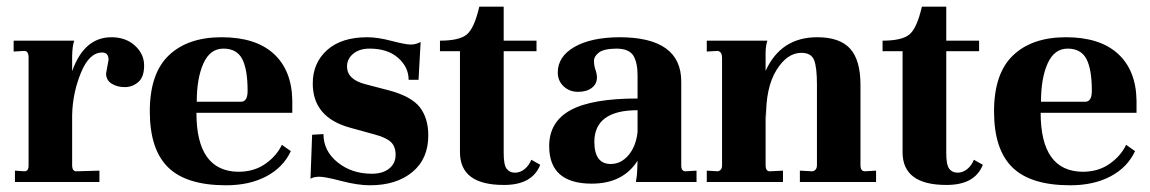

<svg xmlns="http://www.w3.org/2000/svg" viewBox="-20 -547 3455 577"><path d="M287.1 -389.2Q248 -389.2 223.1 -328.1Q198.2 -267.1 196.8 -201.2V-50.8Q196.8 -31.7 210 -32.2L278.8 -34.2V0H24.9V-34.2L53.2 -32.2Q66.4 -32.2 65.9 -50.8V-374Q65.9 -394 53.2 -394L21 -392.1V-424.8H203.1Q197.3 -408.7 196.8 -378.9V-333Q232.9 -435.1 314.9 -435.1Q357.9 -435.1 385.5 -409.9Q413.1 -384.8 413.1 -350.1Q413.1 -315.4 395.5 -300.3Q377.9 -285.2 355 -285.2Q332 -285.2 315.4 -295.7Q298.8 -306.2 298.8 -326.2L306.2 -367.2Q306.2 -389.2 287.1 -389.2Z M571.3 -241.2H704.1Q724.1 -241.2 724.1 -273.9Q724.1 -338.9 707.8 -369.9Q691.4 -400.9 651.4 -400.9Q611.3 -400.9 591.3 -356.4Q571.3 -312 571.3 -241.2ZM858.4 -245.1V-208H570.3Q570.3 -32.2 696.3 -30.8Q743.2 -30.8 777.1 -54.4Q811 -78.1 827.1 -111.8L854 -92.8Q831.1 -43.9 780.5 -17.1Q730 9.8 659.2 9.8Q540 9.8 485.1 -44.2Q430.2 -98.1 430.2 -212.2Q430.2 -326.2 487.3 -380.6Q544.4 -435.1 646.2 -435.1Q748 -435.1 802.5 -385.5Q856.9 -335.9 858.4 -245.1Z M1097.2 -24.9Q1130.4 -24.9 1149.7 -40.5Q1168.9 -56.2 1168.9 -81.5Q1168.9 -106.9 1154.5 -120.4Q1140.1 -133.8 1105 -143.1L1032.7 -163.1Q919.9 -193.8 919.9 -295.9Q919.9 -357.9 962.9 -396.5Q1005.9 -435.1 1084 -435.1Q1114.7 -435.1 1156.7 -424.1Q1198.7 -413.1 1214.4 -413.1Q1230 -413.1 1244.1 -420.9L1237.8 -307.1H1208Q1208 -345.2 1176.5 -373Q1145 -400.9 1090.8 -400.9Q1060.1 -400.9 1041.5 -385.5Q1022.9 -370.1 1022.9 -347.2Q1022.9 -308.1 1078.1 -293.9L1147 -275.9Q1215.8 -257.8 1241.5 -224.9Q1267.1 -191.9 1267.1 -140.1Q1267.1 -69.3 1219 -29.8Q1170.9 9.8 1091.8 9.8Q1054.7 9.8 1005.4 -3.2Q956.1 -16.1 939 -15.9Q921.9 -15.6 913.1 -9.8L918 -142.1L952.1 -144Q952.1 -93.3 994.6 -59.1Q1037.1 -24.9 1097.2 -24.9Z M1493.7 -526.9V-424.8H1592.3V-393.1H1493.7V-86.9Q1493.7 -51.8 1502.4 -40Q1511.2 -28.3 1526.9 -28.1Q1542.5 -27.8 1555.9 -38.3Q1569.3 -48.8 1576.7 -66.9L1603.5 -51.8Q1579.6 9.3 1493.7 8.8Q1362.8 8.8 1362.3 -88.9V-393.1H1302.2V-424.8Q1360.4 -424.8 1382.8 -443.4Q1405.3 -461.9 1420.4 -526.9Z M1815.4 -54.2Q1846.2 -54.2 1868.7 -80.6Q1891.1 -106.9 1896 -149.9V-215.8Q1766.1 -215.8 1766.1 -120.1Q1766.6 -54.2 1815.4 -54.2ZM2073.2 0H1891.1Q1895 -23.9 1895 -37.1L1896 -64Q1852.1 4.9 1758.3 4.9Q1630.4 4.9 1630.4 -107.9Q1630.4 -180.7 1694.3 -215.8Q1758.3 -251 1896 -251V-320.8Q1896 -358.9 1883.3 -379.9Q1870.1 -400.9 1832 -400.9Q1793.9 -400.4 1779.3 -388.7Q1764.6 -377 1765.1 -363.3Q1765.1 -349.6 1769.5 -337.4Q1782.2 -300.8 1758.8 -283.2Q1743.2 -271 1717.3 -271Q1691.4 -271 1673.8 -287.6Q1656.2 -304.2 1656.2 -329.1Q1656.2 -377 1706.1 -405.8Q1755.9 -434.6 1841.3 -435.1Q2027.3 -435.1 2027.3 -301.8V-50.8Q2026.9 -32.2 2040 -32.2L2073.2 -34.2Z M2612.8 0H2383.8V-34.2L2421.9 -32.2Q2435.1 -35.2 2435.1 -50.8V-293Q2435.1 -344.7 2426.5 -366.5Q2418 -388.2 2388.2 -388.2Q2345.2 -388.2 2313 -335.7Q2280.8 -283.2 2282.2 -190.9L2280.8 -212.9V-50.8Q2280.8 -31.7 2293.9 -32.2L2333 -34.2V0H2104V-34.2L2137.2 -32.2Q2150.4 -35.2 2149.9 -50.8V-374Q2149.9 -391.1 2137.2 -394L2104 -392.1V-424.8H2286.1Q2281.2 -409.7 2280.8 -390.1V-334Q2326.7 -435.1 2436 -435.1Q2503.9 -435.1 2534.9 -400.6Q2565.9 -366.2 2565.9 -292V-50.8Q2565.9 -32.2 2579.1 -32.2L2612.8 -34.2Z M2823.7 -526.9V-424.8H2922.4V-393.1H2823.7V-86.9Q2823.7 -51.8 2832.5 -40Q2841.3 -28.3 2856.9 -28.1Q2872.6 -27.8 2886 -38.3Q2899.4 -48.8 2906.7 -66.9L2933.6 -51.8Q2909.7 9.3 2823.7 8.8Q2692.9 8.8 2692.4 -88.9V-393.1H2632.3V-424.8Q2690.4 -424.8 2712.9 -443.4Q2735.4 -461.9 2750.5 -526.9Z M3108.4 -241.2H3241.2Q3261.2 -241.2 3261.2 -273.9Q3261.2 -338.9 3244.9 -369.9Q3228.5 -400.9 3188.5 -400.9Q3148.4 -400.9 3128.4 -356.4Q3108.4 -312 3108.4 -241.2ZM3395.5 -245.1V-208H3107.4Q3107.4 -32.2 3233.4 -30.8Q3280.3 -30.8 3314.2 -54.4Q3348.1 -78.1 3364.3 -111.8L3391.1 -92.8Q3368.2 -43.9 3317.6 -17.1Q3267.1 9.8 3196.3 9.8Q3077.1 9.8 3022.2 -44.2Q2967.3 -98.1 2967.3 -212.2Q2967.3 -326.2 3024.4 -380.6Q3081.5 -435.1 3183.3 -435.1Q3285.2 -435.1 3339.6 -385.5Q3394 -335.9 3395.5 -245.1Z"/></svg>

Font: Unna-Bold
Style: Bold
Weight: 700
Designer: Jorge de Buen U.
Foundry: Omnibus-Type
Version: Version 2.006;PS 002.006;hotconv 1.0.70;makeotf.lib2.5.58329